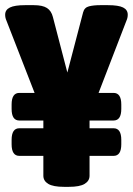

<svg xmlns="http://www.w3.org/2000/svg" viewBox="-35 -722 515 744"><path d="M40 -118Q10 -118 10 -163V-180Q10 -225 40 -225H133V-255H40Q10 -255 10 -300V-317Q10 -362 40 -362H99L-10 -642Q-15 -653 -15 -665Q-15 -684 3.5 -693Q22 -702 62 -702H96Q130 -702 147 -691Q164 -680 170 -656L226 -441L287 -674Q292 -693 310 -697.5Q328 -702 353 -702H383Q424 -702 442 -693Q460 -684 460 -665Q460 -653 455 -642L347 -362H405Q435 -362 435 -317V-300Q435 -255 405 -255H312V-225H405Q435 -225 435 -180V-163Q435 -118 405 -118H312V-41Q312 -21 293 -9.5Q274 2 232 2H213Q171 2 152 -9.5Q133 -21 133 -41V-118Z"/></svg>

Font: Asap Condensed Black
Style: Regular
Weight: 900
Width: 3
Designer: Pablo Cosgaya
Foundry: Omnibus-Type
Version: Version 3.001; ttfautohint (v1.8.4.7-5d5b)